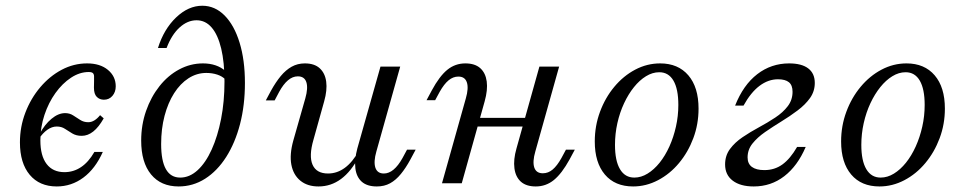

<svg xmlns="http://www.w3.org/2000/svg" viewBox="-20 -651 3429 682"><path d="M181.5 11.3Q120.2 11.3 85.5 -30.2Q50.8 -71.8 50.8 -145.2Q50.8 -200.8 70.2 -251.2Q89.5 -301.6 123 -341.1Q156.5 -380.6 199.2 -403.2Q241.9 -425.8 289.5 -425.8Q335.5 -425.8 363.3 -402.8Q391.1 -379.8 391.1 -344.4Q391.1 -324.2 379.4 -310.5Q367.7 -296.8 349.2 -296.8Q333.9 -296.8 323.8 -306.9Q313.7 -316.9 313.7 -339.5Q313.7 -352.4 314.1 -362.9Q314.5 -373.4 314.1 -380.6Q313.7 -387.9 309.7 -391.5Q305.6 -395.2 295.2 -395.2Q262.9 -395.2 232.3 -375Q201.6 -354.8 177 -320.6Q152.4 -286.3 137.9 -242.7Q123.4 -199.2 123.4 -152.4Q123.4 -97.6 145.6 -68.5Q167.7 -39.5 208.9 -39.5Q241.1 -39.5 267.7 -57.3Q294.4 -75 315.3 -111.3H345.2Q318.5 -51.6 276.2 -20.2Q233.9 11.3 181.5 11.3ZM118.5 -158.1 121 -175.8Q138.7 -208.9 162.9 -229Q187.1 -249.2 211.3 -249.2Q227.4 -249.2 239.9 -241.1Q252.4 -233.1 264.9 -225Q277.4 -216.9 293.5 -216.9Q304.8 -216.9 315.3 -223.4Q325.8 -229.8 335.5 -241.9L348.4 -230.6Q330.6 -199.2 311.3 -183.9Q291.9 -168.5 270.2 -168.5Q250.8 -168.5 236.7 -177Q222.6 -185.5 210.5 -193.5Q198.4 -201.6 181.5 -201.6Q164.5 -201.6 148 -189.9Q131.5 -178.2 118.5 -158.1Z M614.5 11.3Q551.6 11.3 516.5 -31.5Q481.5 -74.2 481.5 -151.6Q481.5 -207.3 498.8 -256.9Q516.1 -306.5 546.4 -344.8Q576.6 -383.1 616.5 -404.4Q656.5 -425.8 700.8 -425.8Q750 -425.8 781.5 -398.4L780.6 -368.5Q770.2 -379.8 752 -385.9Q733.9 -391.9 712.9 -391.9Q679 -391.9 649.6 -373Q620.2 -354 598.4 -319.8Q576.6 -285.5 564.5 -239.5Q552.4 -193.5 552.4 -139.5Q552.4 -79.8 569.4 -50Q586.3 -20.2 620.2 -20.2Q653.2 -20.2 681.9 -46.4Q710.5 -72.6 731.9 -119.8Q753.2 -166.9 765.3 -228.6Q777.4 -290.3 777.4 -361.3Q777.4 -429.8 765.7 -478.6Q754 -527.4 731.9 -553.2Q709.7 -579 678.2 -579Q646 -579 617.7 -553.2Q589.5 -527.4 571.8 -480.6H541.1Q562.1 -547.6 605.6 -589.1Q649.2 -630.6 698.4 -630.6Q743.5 -630.6 777.8 -596Q812.1 -561.3 831 -499.6Q850 -437.9 850 -356.5Q850 -277.4 832.7 -210.5Q815.3 -143.5 783.5 -93.5Q751.6 -43.5 708.5 -16.1Q665.3 11.3 614.5 11.3Z M1111.3 11.3Q1071.8 11.3 1046.8 -9.3Q1021.8 -29.8 1014.9 -66.1Q1008.1 -102.4 1021.8 -151.6L1064.5 -301.6Q1075 -338.7 1068.1 -359.3Q1061.3 -379.8 1037.9 -379.8Q1019.4 -379.8 1002.8 -365.7Q986.3 -351.6 971.8 -325L955.6 -294.4H924.2L942.7 -329Q959.7 -359.7 977.4 -381Q995.2 -402.4 1016.1 -414.1Q1037.1 -425.8 1062.9 -425.8Q1096.8 -425.8 1115.7 -408.5Q1134.7 -391.1 1138.7 -360.9Q1142.7 -330.6 1131.5 -291.1L1093.5 -154.8Q1076.6 -96.8 1090.3 -65.7Q1104 -34.7 1145.2 -34.7Q1177.4 -34.7 1204.8 -54.8Q1232.3 -75 1254.8 -115.3V-94.4Q1227.4 -41.9 1191.5 -15.3Q1155.6 11.3 1111.3 11.3ZM1318.5 11.3Q1283.9 11.3 1264.9 -5.6Q1246 -22.6 1242.3 -53.2Q1238.7 -83.9 1249.2 -123.4L1331.5 -414.5H1401.6L1316.9 -112.9Q1306.5 -76.6 1313.3 -55.6Q1320.2 -34.7 1343.5 -34.7Q1361.3 -34.7 1377.8 -48.4Q1394.4 -62.1 1409.7 -89.5L1425.8 -119.4H1456.5L1437.9 -84.7Q1421.8 -54.8 1404 -33.1Q1386.3 -11.3 1365.7 0Q1345.2 11.3 1318.5 11.3Z M1550 0 1634.7 -301.6Q1645.2 -337.9 1638.3 -358.5Q1631.5 -379 1608.1 -379Q1589.5 -379 1573.4 -365.7Q1557.3 -352.4 1541.9 -325L1525.8 -295.2H1495.2L1513.7 -329.8Q1541.1 -380.6 1569 -403.2Q1596.8 -425.8 1633.1 -425.8Q1666.9 -425.8 1685.9 -408.9Q1704.8 -391.9 1708.9 -361.7Q1712.9 -331.5 1701.6 -291.1L1620.2 0ZM1640.3 -201.6 1649.2 -232.3H1881.5L1872.6 -201.6ZM1883.1 11.3Q1849.2 11.3 1830.2 -5.6Q1811.3 -22.6 1807.3 -53.2Q1803.2 -83.9 1814.5 -123.4L1896 -414.5H1966.1L1881.5 -112.9Q1871 -76.6 1877.8 -56Q1884.7 -35.5 1908.1 -35.5Q1927.4 -35.5 1943.1 -48.8Q1958.9 -62.1 1974.2 -89.5L1990.3 -119.4H2021.8L2003.2 -84.7Q1975.8 -34.7 1947.6 -11.7Q1919.4 11.3 1883.1 11.3Z M2229 11.3Q2164.5 11.3 2128.6 -31Q2092.7 -73.4 2092.7 -148.4Q2092.7 -204 2111.3 -254Q2129.8 -304 2162.1 -342.7Q2194.4 -381.5 2236.3 -403.6Q2278.2 -425.8 2325 -425.8Q2388.7 -425.8 2425 -383.5Q2461.3 -341.1 2461.3 -265.3Q2461.3 -209.7 2442.7 -160.1Q2424.2 -110.5 2391.9 -71.8Q2359.7 -33.1 2317.3 -10.9Q2275 11.3 2229 11.3ZM2233.1 -20.2Q2257.3 -20.2 2280.2 -34.3Q2303.2 -48.4 2323 -73Q2342.7 -97.6 2357.7 -130.6Q2372.6 -163.7 2381 -201.2Q2389.5 -238.7 2389.5 -278.2Q2389.5 -334.7 2372.2 -364.5Q2354.8 -394.4 2321.8 -394.4Q2297.6 -394.4 2274.6 -380.2Q2251.6 -366.1 2231.9 -341.5Q2212.1 -316.9 2196.8 -284.3Q2181.5 -251.6 2173 -213.7Q2164.5 -175.8 2164.5 -136.3Q2164.5 -79.8 2182.3 -50Q2200 -20.2 2233.1 -20.2Z M2657.3 11.3Q2609.7 11.3 2582.7 -9.3Q2555.6 -29.8 2555.6 -66.9Q2555.6 -98.4 2573 -121.8Q2590.3 -145.2 2617.7 -163.7Q2645.2 -182.3 2675.8 -198.8Q2706.5 -215.3 2733.9 -233.5Q2761.3 -251.6 2778.2 -273.8Q2795.2 -296 2795.2 -325Q2795.2 -348.4 2782.3 -358.9Q2769.4 -369.4 2743.5 -369.4Q2708.9 -369.4 2677.8 -346Q2646.8 -322.6 2621 -275.8H2591.1Q2620.2 -349.2 2669.8 -387.5Q2719.4 -425.8 2783.1 -425.8Q2827.4 -425.8 2850.8 -408.1Q2874.2 -390.3 2874.2 -356.5Q2874.2 -326.6 2857.3 -302.8Q2840.3 -279 2812.9 -258.5Q2785.5 -237.9 2755.2 -219.4Q2725 -200.8 2697.6 -181.9Q2670.2 -162.9 2652.8 -141.1Q2635.5 -119.4 2635.5 -91.9Q2635.5 -69.4 2650.8 -58.1Q2666.1 -46.8 2695.2 -46.8Q2731.5 -46.8 2759.3 -66.9Q2787.1 -87.1 2811.3 -129H2841.9Q2812.9 -61.3 2765.7 -25Q2718.5 11.3 2657.3 11.3Z M3104 11.3Q3039.5 11.3 3003.6 -31Q2967.7 -73.4 2967.7 -148.4Q2967.7 -204 2986.3 -254Q3004.8 -304 3037.1 -342.7Q3069.4 -381.5 3111.3 -403.6Q3153.2 -425.8 3200 -425.8Q3263.7 -425.8 3300 -383.5Q3336.3 -341.1 3336.3 -265.3Q3336.3 -209.7 3317.7 -160.1Q3299.2 -110.5 3266.9 -71.8Q3234.7 -33.1 3192.3 -10.9Q3150 11.3 3104 11.3ZM3108.1 -20.2Q3132.3 -20.2 3155.2 -34.3Q3178.2 -48.4 3198 -73Q3217.7 -97.6 3232.7 -130.6Q3247.6 -163.7 3256 -201.2Q3264.5 -238.7 3264.5 -278.2Q3264.5 -334.7 3247.2 -364.5Q3229.8 -394.4 3196.8 -394.4Q3172.6 -394.4 3149.6 -380.2Q3126.6 -366.1 3106.9 -341.5Q3087.1 -316.9 3071.8 -284.3Q3056.5 -251.6 3048 -213.7Q3039.5 -175.8 3039.5 -136.3Q3039.5 -79.8 3057.3 -50Q3075 -20.2 3108.1 -20.2Z"/></svg>

Font: Playfair 12pt Light
Style: Italic
Weight: 300
Italic angle: -15.6°
Designer: Claus Eggers Sørensen
Foundry: Claus Eggers Sørensen
Version: Version 2.000;gftools[0.9.28]